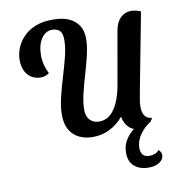

<svg xmlns="http://www.w3.org/2000/svg" viewBox="-101 -797 1036 1143"><g transform="rotate(-10 417.0 -225.5)"><path d="M413 21Q337 21 293.5 -20.5Q250 -62 250 -141Q250 -187 263.5 -244Q277 -301 295.5 -361.5Q314 -422 328 -478Q342 -534 342 -579Q342 -619 325.5 -634.5Q309 -650 280 -650Q240 -650 214.5 -611Q189 -572 189 -509Q189 -481 196 -454Q203 -427 217 -399Q206 -390 192.5 -386Q179 -382 166 -382Q133 -382 108.5 -398Q84 -414 71.5 -441.5Q59 -469 59 -505Q59 -542 73.5 -578Q88 -614 117 -644Q146 -674 190 -691.5Q234 -709 294 -709Q353 -709 392 -691.5Q431 -674 451 -641.5Q471 -609 471 -564Q471 -519 458 -464Q445 -409 428 -352Q411 -295 398.5 -242Q386 -189 386 -147Q386 -108 407 -85.5Q428 -63 463 -63Q501 -63 529.5 -87Q558 -111 578 -157Q598 -203 609 -269L663 -577Q672 -628 699 -653.5Q726 -679 763 -679Q776 -679 791 -675.5Q806 -672 821 -666L730 -190Q724 -159 721.5 -140.5Q719 -122 719 -107Q719 -72 732.5 -52.5Q746 -33 776 -30Q764 -6 739 7.5Q714 21 688 21Q651 21 626.5 -4Q602 -29 595 -69Q561 -27 513 -3Q465 21 413 21ZM706 258Q652 258 619.5 230Q587 202 587 149Q587 105 608.5 70.5Q630 36 663 12.5Q696 -11 730 -22L766 -18V-11Q724 14 697 53Q670 92 670 133Q670 190 722 190Q740 190 755 184Q770 178 780 165Q788 172 792.5 180Q797 188 797 199Q797 223 772 240.5Q747 258 706 258Z"/></g></svg>

Font: Sansita Swashed Light Medium
Style: Regular
Weight: 500
Version: Version 1.003